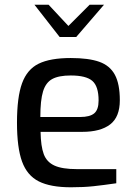

<svg xmlns="http://www.w3.org/2000/svg" viewBox="-20 -788 580 814"><path d="M52 -268Q52 -376 73.5 -435Q95 -494 144 -518Q193 -542 280 -542Q356 -542 401 -526Q446 -510 467 -471Q488 -432 488 -363Q488 -292 447 -260.5Q406 -229 329 -229H152Q153 -168 165.5 -134.5Q178 -101 211 -86Q244 -71 306 -71H473V-11Q418 -3 376 1.5Q334 6 281 6Q194 6 144.5 -19Q95 -44 73.5 -103Q52 -162 52 -268ZM320 -292Q361 -292 379.5 -307.5Q398 -323 398 -362Q398 -422 371.5 -445Q345 -468 280 -468Q229 -468 201.5 -453Q174 -438 162.5 -400.5Q151 -363 151 -292ZM126 -768H186L270 -678L360 -768H421L303 -631H233Z"/></svg>

Font: Exo Medium
Style: Regular
Weight: 500
Designer: Natanael Gama
Foundry: Natanael Gama
Version: Version 1.500; ttfautohint (v1.6)